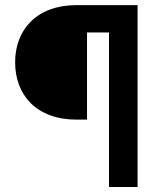

<svg xmlns="http://www.w3.org/2000/svg" viewBox="-20 -748 640 768"><path d="M416 0H530.3V-727.5H286.1C127 -727.5 40.5 -629.4 40.5 -499C40.5 -366.7 127 -269.5 286.1 -269.5H328.1V-618.2H416Z"/></svg>

Font: Raveo SemiBold
Style: Regular
Weight: 600
Designer: Jakub Foglar, Rasmus Andersson (Inter)
Foundry: Jakubfoglar.com
Version: Version 1.100;Glyphs 3.2.3 (3260)